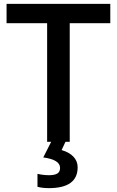

<svg xmlns="http://www.w3.org/2000/svg" viewBox="-20 -734 606 994"><path d="M319 0 299 43Q338 54 360 77Q382 100 382 132Q382 240 233 240Q199 240 174 233V166Q204 173 234 173Q262 173 276.5 164.5Q291 156 291 135Q291 93 204 81L245 0H224V-614H14V-714H551V-614H341V0Z"/></svg>

Font: OpenSansMMV
Style: Semibold
Weight: 600
Designer: Steve Matteson
Foundry: Ascender Corporation
Version: Version 6.000